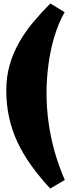

<svg xmlns="http://www.w3.org/2000/svg" viewBox="-20 -858 423 1102"><path d="M268 224Q208 159 161 94Q114 29 81.5 -39.5Q49 -108 32.5 -183Q16 -258 16 -340Q16 -417 35.5 -485Q55 -553 89.5 -614Q124 -675 170.5 -730.5Q217 -786 269 -838L351 -788Q316 -727 292.5 -649Q269 -571 258 -487Q247 -403 247 -325Q247 -237 259.5 -149.5Q272 -62 296 20.5Q320 103 352 175Z"/></svg>

Font: Literata Black
Style: Regular
Weight: 900
Designer: Latin by Veronika Burian and Jose Scaglione. Greek by Irene Vlachou. Cyrillic by Vera Evstafieva.
Foundry: TypeTogether
Version: Version 3.103;gftools[0.9.29]